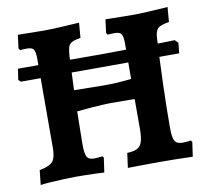

<svg xmlns="http://www.w3.org/2000/svg" viewBox="-75 -732 894 824"><g transform="rotate(-10 372.5 -320.0)"><path d="M30.7 -442.6 20.8 -452 28.3 -499.6Q28.3 -499.6 51.6 -499.6Q75 -499.6 114.7 -499.6Q154.5 -499.6 203.1 -499.1Q251.8 -498.6 302.7 -498.6Q353.5 -498.6 398.7 -498.6Q447.3 -498.6 501.5 -499.6Q555.7 -500.6 603.5 -501.1Q651.3 -501.6 681.5 -502.6Q711.6 -503.6 711.6 -503.6L725.5 -489.7L721 -444.6L374.9 -443.6Q317.8 -443.6 257.5 -443.6Q197.2 -443.6 145.7 -443.1Q94.3 -442.6 62.5 -442.6Q30.7 -442.6 30.7 -442.6ZM37.5 8.8 44.4 -54.7Q88.3 -63.3 102.4 -80.1Q116.5 -96.9 116.5 -138.9L117.1 -525.6Q117.1 -557.1 110.1 -567.7Q103.1 -578.2 81 -578.2Q75 -578.2 66.1 -577.7Q57.3 -577.2 50.6 -576.7L45.4 -585.2L52.9 -643.2Q78.2 -642.6 114.1 -642.1Q150.1 -641.5 172 -641.5Q192.8 -641.5 233 -643.6Q273.2 -645.6 320.5 -648.7L315.2 -583.4Q290.3 -579.4 277.7 -573Q265.1 -566.7 260.8 -552.5Q256.6 -538.4 255 -510.5L249 -367L379.6 -365.1Q410.8 -365.1 436.9 -366.7Q463.1 -368.2 498.7 -372L499.3 -525.6Q499.3 -556.7 492.3 -567.4Q485.3 -578.2 463.2 -578.2Q456.6 -578.2 447.8 -577.7Q439 -577.2 432.3 -576.7L427.2 -585.2L434.6 -643.2Q445 -643.2 468.4 -642.6Q491.8 -642.1 517.8 -641.8Q543.7 -641.5 561 -641.5Q580.8 -641.5 619.5 -643.6Q658.3 -645.6 706.3 -648.7L700.9 -584.3Q664.4 -578.9 652.6 -568Q640.7 -557.2 638.7 -528.7Q636.2 -484.2 633.9 -431.5Q631.6 -378.8 629.9 -325.3Q628.1 -271.8 627.3 -222.7Q626.6 -173.6 626.6 -135.8Q626.6 -93.8 635.3 -79.1Q644.1 -64.3 668.3 -64.3Q677.9 -64.3 688.7 -65.3Q699.4 -66.3 705.6 -67.3L710.3 -60.1L701.3 2.5Q673.2 1.5 630.8 0.8Q588.4 0 556.7 0Q542.4 0 517.9 0.3Q493.3 0.5 466.8 0.8Q440.3 1 418.7 1.5L427.2 -62.4Q455.6 -63.4 470.9 -71.2Q486.3 -78.9 492.5 -99Q498.7 -119.1 498.7 -155.4V-284.3Q482.9 -284.3 462.3 -284.8Q441.6 -285.3 421.8 -285.3Q402.1 -285.3 388.7 -285.3Q380 -285.3 357.4 -284Q334.7 -282.8 305.4 -280.5Q276.1 -278.2 246.6 -275.2L244.4 -131.8Q244.4 -90.9 252.2 -77.2Q260.1 -63.4 283 -63.4Q292.2 -63.4 302.7 -64.4Q313.2 -65.4 319.8 -66.4L324.6 -59.7L315.6 3.5Q303.8 2.5 280.9 1.7Q258 1 234.4 0.5Q210.8 0 195.8 0Q172.1 0 140.9 1.3Q109.7 2.6 81.8 4.5Q53.8 6.3 37.5 8.8Z"/></g></svg>

Font: Alegreya
Style: Regular
Weight: 400
Designer: Juan Pablo del Peral
Foundry: Huerta Tipografica
Version: Version 2.009